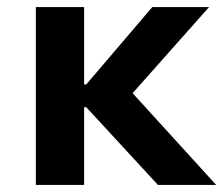

<svg xmlns="http://www.w3.org/2000/svg" viewBox="-20 -521 629 541"><path d="M81 0V-501H217V-283H223L409 -501H569L331 -233L335 -279L589 0H425L223 -219H217V0Z"/></svg>

Font: Nunito Sans 7pt
Style: Bold
Weight: 700
Designer: Vernon Adams
Foundry: Vernon Adams
Version: Version 3.101;gftools[0.9.27]